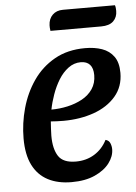

<svg xmlns="http://www.w3.org/2000/svg" viewBox="-52 -737 565 798"><g transform="rotate(-5 230.5 -338.5)"><path d="M214.7 20Q157.5 20 116.2 -1.6Q75 -23.2 53.1 -66.8Q31.2 -110.5 31.2 -177.8Q31.2 -241.2 48.6 -303.8Q66 -366.3 101.2 -417.2Q136.3 -468.2 190.7 -499.1Q245 -530 318.8 -530Q358 -530 388.9 -519.2Q419.8 -508.3 437.9 -483.2Q456 -458.2 456 -415.2Q456 -357.5 421.7 -317.5Q387.3 -277.5 330.1 -257.2Q272.8 -237 203.7 -236.8Q190.8 -236.7 175.4 -237.4Q160 -238.2 150.2 -239Q149.2 -222.5 148.2 -207Q147.2 -191.5 147.2 -179.3Q147.2 -124.7 166.9 -94.2Q186.7 -63.7 239.7 -63.7Q283.2 -63.7 317.1 -84.5Q351 -105.3 370 -142.7Q384 -139.3 389.1 -127Q394.2 -114.7 394.2 -101.8Q394.2 -72.3 373.2 -44.3Q352.2 -16.3 312.2 1.8Q272.3 20 214.7 20ZM157 -287.7Q191.2 -287.7 224.6 -295.1Q258 -302.5 285.8 -317.6Q313.5 -332.7 330.2 -357.2Q346.8 -381.8 346.8 -415.3Q346.7 -444.2 333.5 -458.8Q320.3 -473.3 295.3 -473.3Q267.2 -473.3 243.6 -455.8Q220 -438.3 202.8 -410.3Q185.7 -382.3 174.2 -349.9Q162.7 -317.5 157 -287.7ZM181.5 -614Q180.2 -620 180 -626.8Q179.8 -633.5 179.8 -637.2Q180.7 -664.3 197.3 -680.6Q213.8 -696.8 240.8 -696.8H457.8Q459.8 -691.3 460.4 -684.8Q461 -678.2 461 -672.8Q461 -646.5 444.1 -630.2Q427.2 -614 393 -614Z"/></g></svg>

Font: Sansita Swashed Light
Style: Regular
Weight: 300
Designer: Pablo Cosgaya
Foundry: Omnibus-Type
Version: Version 1.003